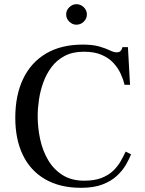

<svg xmlns="http://www.w3.org/2000/svg" viewBox="-20 -885 691 917"><path d="M367 12Q266 12 195.5 -29Q125 -70 89 -145Q53 -220 53 -322Q53 -431 91 -509.5Q129 -588 201 -630Q273 -672 375 -672Q423 -672 454 -663Q485 -654 504.5 -644.5Q524 -635 537 -635Q548 -635 553.5 -639.5Q559 -644 561 -649L565 -660H591L601 -480H575Q569 -505 556.5 -532.5Q544 -560 522 -584Q500 -608 465.5 -623Q431 -638 381 -638Q327 -638 289 -618Q251 -598 226 -564.5Q201 -531 186.5 -490.5Q172 -450 166 -408.5Q160 -367 160 -331Q160 -274 172 -219Q184 -164 210.5 -119.5Q237 -75 279.5 -48.5Q322 -22 382 -22Q431 -22 464.5 -35Q498 -48 520 -69Q542 -90 556 -114.5Q570 -139 580 -161L606 -148Q597 -125 581 -97.5Q565 -70 538 -45Q511 -20 469.5 -4Q428 12 367 12ZM345 -767Q326 -767 311 -781.5Q296 -796 296 -816Q296 -836 311 -850.5Q326 -865 345 -865Q365 -865 380 -850.5Q395 -836 395 -816Q395 -796 380 -781.5Q365 -767 345 -767Z"/></svg>

Font: Frank Ruhl Libre
Style: Regular
Weight: 400
Designer: Yanek Iontef
Foundry: Fontef
Version: Version 6.004